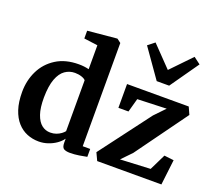

<svg xmlns="http://www.w3.org/2000/svg" viewBox="-143 -1081 1454 1290"><g transform="rotate(20 583.5 -436.0)"><path d="M248.5 11Q204 11 164.8 -5Q125.5 -21 95.5 -54.5Q65.5 -88 48.2 -140Q31 -192 31 -264Q31 -346.5 64.8 -415.8Q98.5 -485 164.8 -527Q231 -569 326.5 -569Q346.5 -569 365 -566.8Q383.5 -564.5 399 -560.5V-731.5L301 -744.5V-800L507.5 -819.5H511L538.5 -798.5V-60.5H592V-4Q570.5 0.5 537.2 5.8Q504 11 473 11Q443.5 11 428.5 1.8Q413.5 -7.5 413.5 -41V-69Q397.5 -46.5 371.8 -28.5Q346 -10.5 314.2 0.2Q282.5 11 248.5 11ZM301 -72Q324.5 -72 343.5 -79Q362.5 -86 376.8 -96.5Q391 -107 399 -117.5V-481Q392 -491 370 -498.5Q348 -506 322 -506Q283 -506 251.5 -484Q220 -462 201.2 -412.5Q182.5 -363 181.5 -280Q181 -206 197 -160Q213 -114 240 -93Q267 -72 301 -72ZM982.5 -490.5 774.5 -483 747.5 -385H675.5V-555H1116.5L1140 -503L873 -134.5L804 -63L1019.5 -73.5L1076 -189L1144.5 -181L1123 0H664L638.5 -54.5L911 -416ZM856 -641.5 712.5 -845.5 760 -883 900.5 -737.5 1039.5 -882 1088 -845.5 945 -641.5Z"/></g></svg>

Font: Merriweather 20pt
Style: Bold
Weight: 700
Version: Version 2.100